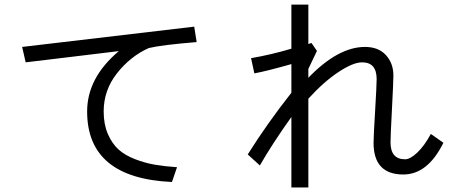

<svg xmlns="http://www.w3.org/2000/svg" viewBox="-20 -790 2040 851"><path d="M78.1 -582 840.8 -671.9 851.6 -603.5Q696.3 -590.8 639.6 -577.1Q558.6 -541 499 -465.8Q439.5 -390.6 439.5 -295.9Q439.5 -239.3 458 -196.3Q476.6 -153.3 505.4 -127.4Q534.2 -101.6 578.6 -84.5Q623 -67.4 666 -60.1Q709 -52.7 764.6 -48.8L742.2 16.6Q366.2 0 366.2 -295.9Q366.2 -445.3 506.8 -563.5Q423.8 -553.7 264.6 -534.2Q105.5 -514.6 93.8 -513.7Z M1346.7 -484.4V-445.3Q1478.5 -582 1597.7 -582Q1657.2 -582 1690.4 -545.9Q1723.6 -509.8 1723.6 -455.1Q1723.6 -427.7 1717.3 -307.1Q1710.9 -186.5 1710.9 -159.2Q1710.9 -84 1775.4 -84Q1797.9 -84 1829.1 -113.3Q1860.4 -142.6 1889.6 -196.3L1945.3 -157.2Q1876 -16.6 1767.6 -16.6Q1635.7 -16.6 1635.7 -157.2Q1635.7 -183.6 1642.6 -297.9Q1649.4 -412.1 1649.4 -439.5Q1649.4 -513.7 1585 -513.7Q1544.9 -513.7 1479.5 -470.2Q1414.1 -426.8 1346.7 -352.5V41H1271.5V-271.5Q1184.6 -149.4 1131.8 -56.6L1078.1 -105.5Q1163.1 -241.2 1271.5 -378.9V-505.9Q1161.1 -474.6 1107.4 -464.8L1092.8 -532.2Q1183.6 -547.9 1271.5 -574.2V-769.5H1346.7V-594.7L1360.4 -599.6L1384.8 -564.5Z"/></svg>

Font: Gothic A1
Style: Regular
Weight: 400
Designer: HanYang I&C Co.,Ltd.
Foundry: HanYang I&C Co.,Ltd.
Version: Version 2.50